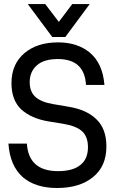

<svg xmlns="http://www.w3.org/2000/svg" viewBox="-20 -920 586 956"><path d="M205.1 -899.9 272.9 -811 339.8 -899.9H426.8L305.2 -735.8H240.2L118.2 -899.9ZM94.2 -37.1Q29.3 -94.7 22 -205.1H113.8Q122.6 -67.9 269 -67.9Q343.8 -67.9 380.9 -99.1Q418 -128.9 418 -187Q418 -238.8 389.2 -266.1Q358.9 -293 296.9 -303.2L219.2 -315.9Q134.3 -330.6 85 -376Q37.1 -421.9 37.1 -505.9Q37.1 -601.1 102.1 -655.8Q165.5 -709 269 -709Q364.3 -709 425.8 -659.2Q491.2 -605.5 500 -497.1H408.2Q400.9 -626 268.1 -626Q199.2 -626 164.1 -595.2Q127.9 -563.5 127.9 -511.2Q127.9 -464.4 154.8 -439Q183.1 -412.1 243.2 -401.9L323.2 -388.2Q412.6 -373.5 460.9 -325.2Q509.8 -277.8 509.8 -190.9Q509.8 -91.8 442.9 -38.1Q377 16.1 264.2 16.1Q157.7 16.1 94.2 -37.1Z"/></svg>

Font: D-DIN-PRO Medium
Style: Regular
Weight: 500
Designer: datto
Foundry: CyberFei
Version: Version 1.000;hotconv 1.0.109;makeotfexe 2.5.65596